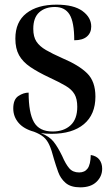

<svg xmlns="http://www.w3.org/2000/svg" viewBox="-20 -565 467 825"><path d="M201 10Q177 10 156 7Q192 21 210 43.5Q228 66 247 105Q262 140 277.5 158Q293 176 320 176Q344 176 356.5 159Q369 142 370 101Q395 105 407 121Q419 137 419 160Q419 193 394.5 216.5Q370 240 325 240Q284 240 262 221Q240 202 230 174Q220 146 212 119Q202 80 192 58Q182 36 167 23.5Q152 11 126 1Q82 -11 59.5 -37.5Q37 -64 37 -99Q37 -138 59 -152.5Q81 -167 103 -167Q103 -80 126 -40Q149 0 206 0Q254 0 283 -26.5Q312 -53 312 -106Q312 -140 300 -160.5Q288 -181 261.5 -196.5Q235 -212 192 -232Q143 -255 110.5 -277Q78 -299 62 -327.5Q46 -356 46 -399Q46 -471 93.5 -508Q141 -545 223 -545Q297 -545 334.5 -517.5Q372 -490 372 -451Q372 -424 353.5 -408Q335 -392 299 -392Q299 -470 279 -502.5Q259 -535 216 -535Q174 -535 148.5 -512Q123 -489 123 -441Q123 -407 136.5 -386.5Q150 -366 177.5 -350Q205 -334 248 -315Q319 -285 354.5 -250Q390 -215 390 -150Q390 -73 340.5 -31.5Q291 10 201 10Z"/></svg>

Font: Noto Serif Display SemiCondensed Medium
Style: Regular
Weight: 500
Width: 4
Designer: Monotype Design Team
Foundry: Monotype Imaging Inc.
Version: Version 2.009